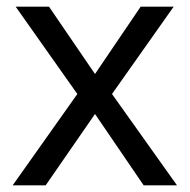

<svg xmlns="http://www.w3.org/2000/svg" viewBox="-20 -556 569 576"><path d="M212 -274 27 -536H127L265 -334L402 -536H501L316 -274L511 0H411L265 -214L117 0H18Z"/></svg>

Font: Noto Sans Oriya
Style: Regular
Weight: 400
Designer: Amélie Bonet and Sol Matas
Foundry: Google LLC
Version: Version 2.006